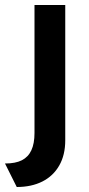

<svg xmlns="http://www.w3.org/2000/svg" viewBox="-54 -547 355 768"><path d="M-34 107Q8 107 33.5 94Q59 81 71.5 54Q84 27 84 -15V-527H207V14Q207 73 183 115Q159 157 115.5 179Q72 201 13 201Z"/></svg>

Font: Mach Medium
Style: Regular
Weight: 500
Version: Version 1.002